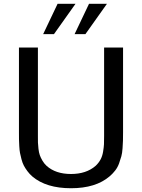

<svg xmlns="http://www.w3.org/2000/svg" viewBox="-20 -976 750 1014"><path d="M378.9 -956.1 265.1 -795.9H208L284.2 -956.1ZM544.9 -956.1 431.2 -795.9H374L450.2 -956.1ZM629.9 -276.9Q629.9 -248 629.4 -233.2Q628.9 -218.3 627.2 -192.6Q625.5 -167 620.8 -150.4Q616.2 -133.8 608.9 -113.3Q601.6 -92.8 588.9 -76.2Q576.2 -59.6 559.1 -44.9Q485.8 18.1 355 18.1Q224.1 18.1 150.9 -43.9Q136.2 -56.6 124.8 -72Q113.3 -87.4 106 -101.3Q98.6 -115.2 93.5 -134.8Q88.4 -154.3 85.7 -168Q83 -181.6 81.8 -204.3Q80.6 -227.1 80.3 -239.7Q80.1 -252.4 80.1 -276.9V-725.1H180.2V-258.8Q180.2 -235.4 180.4 -223.1Q180.7 -210.9 183.1 -190.4Q185.5 -169.9 190.2 -156.7Q194.8 -143.6 203.9 -127.9Q212.9 -112.3 226.1 -100.1Q273.9 -57.1 355 -57.1Q435.5 -57.1 484.9 -100.1Q501 -115.2 510.7 -133.1Q520.5 -150.9 524.4 -174.6Q528.3 -198.2 529.1 -213.9Q529.8 -229.5 529.8 -258.8V-725.1H629.9Z"/></svg>

Font: Aurulent Sans
Style: Regular
Weight: 400
Version: Version 2007.05.04